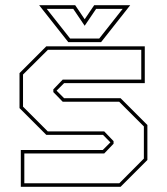

<svg xmlns="http://www.w3.org/2000/svg" viewBox="-20 -718 642 738"><path d="M60 0V-141.5H375L405.5 -172V-169.5L376 -199.5H158L55 -302.5V-437L158 -540H536.5V-398.5H226.5L196 -368V-371L226.5 -340.5H443.5L546.5 -237.5V-103L443.5 0ZM73.5 -13.5H438.5L533 -108.5V-232L438 -327H221L185 -364V-374.5L221 -412H523V-526.5H164L68.5 -431.5V-308L163.5 -213H380.5L416.5 -175.5V-165.5L380.5 -128H73.5ZM242.5 -556 130.5 -698H269L305.5 -644L342 -698H480.5L368.5 -556ZM249.5 -570H361.5L451.5 -684H349.5L305.5 -619L261.5 -684H159.5Z"/></svg>

Font: Tourney Thin
Style: Regular
Weight: 100
Designer: Tyler Finck
Foundry: Etcetera Type Co
Version: Version 1.015